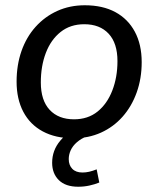

<svg xmlns="http://www.w3.org/2000/svg" viewBox="-20 -516 600 729"><path d="M258 9Q191 9 142.5 -17Q94 -43 68.5 -91.5Q43 -140 43 -206Q43 -269 61.5 -322Q80 -375 115 -414Q150 -453 197.5 -474.5Q245 -496 302 -496Q370 -496 418 -470Q466 -444 492 -395.5Q518 -347 518 -280Q518 -218 499 -165Q480 -112 445.5 -73Q411 -34 363.5 -12.5Q316 9 258 9ZM261 -63Q314 -63 350.5 -92.5Q387 -122 406.5 -172.5Q426 -223 426 -284Q426 -352 392.5 -388Q359 -424 300 -424Q247 -424 210 -394.5Q173 -365 154 -315Q135 -265 135 -203Q135 -135 168.5 -99Q202 -63 261 -63ZM277 193Q229 193 203.5 168Q178 143 178 102Q178 55 208.5 18.5Q239 -18 286 -37L313 0Q288 10 272 24Q256 38 248.5 54.5Q241 71 241 88Q241 111 254.5 125Q268 139 293 139Q306 139 319 136Q332 133 347 127L357 177Q340 184 319.5 188.5Q299 193 277 193Z"/></svg>

Font: Nunito Sans 12pt Medium
Style: Italic
Weight: 500
Italic angle: -9°
Designer: Vernon Adams
Foundry: Vernon Adams
Version: Version 3.101;gftools[0.9.27]